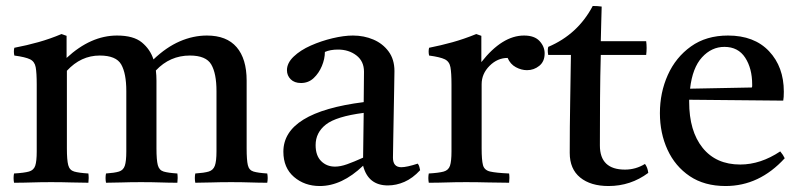

<svg xmlns="http://www.w3.org/2000/svg" viewBox="-20 -611 2688 643"><path d="M634 1Q631 -15 634 -30Q664 -32 679 -36.5Q694 -41 699.5 -56Q705 -71 705 -104V-306Q705 -365 687.5 -395Q670 -425 616 -425Q549 -425 502 -375Q504 -359 504 -341V-114Q504 -75 508.5 -58Q513 -41 528 -36.5Q543 -32 574 -30Q576 -15 574 1Q546 1 518 0Q490 -1 452 -1Q415 -1 387.5 0Q360 1 335 1Q332 -15 335 -30Q364 -32 378.5 -36.5Q393 -41 398 -56Q403 -71 403 -104V-306Q403 -365 386 -395Q369 -425 314 -425Q251 -425 204 -374V-114Q204 -75 208.5 -58Q213 -41 228.5 -36.5Q244 -32 276 -30Q278 -15 276 1Q248 1 218.5 0Q189 -1 151 -1Q115 -1 86 0Q57 1 27 1Q24 -15 27 -30Q61 -32 77 -36.5Q93 -41 98 -56Q103 -71 103 -104V-328Q103 -367 99.5 -386Q96 -405 80.5 -412.5Q65 -420 28 -425Q25 -439 28 -451Q70 -459 109 -470Q148 -481 186 -497L203 -491V-417Q284 -492 372 -492Q427 -492 455 -469Q483 -446 494 -412Q537 -453 582 -472.5Q627 -492 673 -492Q739 -492 772.5 -453Q806 -414 806 -341V-114Q806 -75 810 -58Q814 -41 829 -36.5Q844 -32 875 -30Q878 -15 875 1Q847 1 819 0Q791 -1 754 -1Q716 -1 687.5 0Q659 1 634 1Z M1279 10Q1213 10 1196 -56Q1125 12 1051 12Q1000 12 964.5 -18.5Q929 -49 929 -103Q929 -235 1198 -269Q1198 -293 1198.5 -318Q1199 -343 1199 -371Q1199 -406 1173.5 -425.5Q1148 -445 1112 -445Q1086 -445 1068 -437Q1068 -414 1058 -390Q1048 -366 1030.5 -349.5Q1013 -333 988 -333Q966 -333 953.5 -345.5Q941 -358 941 -376Q941 -400 963.5 -421.5Q986 -443 1021 -458.5Q1056 -474 1094 -483Q1132 -492 1162 -492Q1199 -492 1230.5 -478.5Q1262 -465 1281.5 -438.5Q1301 -412 1301 -373Q1301 -349 1300 -310.5Q1299 -272 1298.5 -228.5Q1298 -185 1297 -146Q1296 -107 1296 -83Q1296 -51 1324 -51Q1342 -51 1379 -63Q1383 -58 1384.5 -52Q1386 -46 1387 -41Q1362 -14 1334.5 -2Q1307 10 1279 10ZM1196 -83 1198 -233Q1106 -221 1071.5 -194Q1037 -167 1037 -125Q1037 -90 1055.5 -71.5Q1074 -53 1102 -53Q1120 -53 1142.5 -61Q1165 -69 1196 -83Z M1416 1Q1413 -15 1416 -30Q1450 -32 1466 -36.5Q1482 -41 1487 -56Q1492 -71 1492 -104V-328Q1492 -367 1488.5 -386Q1485 -405 1469.5 -412.5Q1454 -420 1417 -425Q1414 -439 1417 -451Q1457 -459 1495 -469.5Q1533 -480 1575 -497L1592 -491V-403Q1662 -492 1735 -492Q1770 -492 1787 -473.5Q1804 -455 1804 -432Q1804 -405 1786 -390.5Q1768 -376 1745 -376Q1726 -376 1707.5 -386Q1689 -396 1680 -417Q1646 -417 1619.5 -390.5Q1593 -364 1593 -329V-114Q1593 -75 1597.5 -58Q1602 -41 1621.5 -36.5Q1641 -32 1685 -30Q1687 -16 1685 1Q1651 1 1615 0Q1579 -1 1541 -1Q1504 -1 1475.5 0Q1447 1 1416 1Z M2018 12Q1958 12 1923 -16.5Q1888 -45 1888 -99Q1888 -187 1889.5 -269Q1891 -351 1892 -427H1816Q1813 -442 1816 -454Q1915 -496 1965 -591Q1973 -591 1981 -590.5Q1989 -590 1995 -589Q1994 -563 1993.5 -534Q1993 -505 1992 -473H2144Q2147 -451 2144 -427H1992Q1990 -357 1989.5 -279.5Q1989 -202 1989 -124Q1989 -43 2073 -43Q2109 -43 2140 -62Q2149 -50 2151 -32Q2092 12 2018 12Z M2410 12Q2339 12 2290 -21Q2241 -54 2215.5 -109.5Q2190 -165 2190 -232Q2190 -301 2216.5 -360Q2243 -419 2294 -455.5Q2345 -492 2418 -492Q2506 -492 2555.5 -439.5Q2605 -387 2605 -304Q2605 -294 2604.5 -286.5Q2604 -279 2603 -274L2288 -277Q2288 -273 2288 -270Q2288 -172 2333 -116Q2378 -60 2459 -60Q2527 -60 2593 -104Q2603 -92 2608 -81Q2523 12 2410 12ZM2291 -314 2498 -318Q2499 -320 2499 -323.5Q2499 -327 2499 -328Q2499 -382 2475.5 -418Q2452 -454 2406 -454Q2363 -454 2331 -419Q2299 -384 2291 -314Z"/></svg>

Font: Tiro Devanagari Hindi
Style: Regular
Weight: 400
Designer: Devanagari: John Hudson & Fiona Ross. Latin: John Hudson.
Foundry: Tiro Typeworks Ltd.
Version: Version 1.52